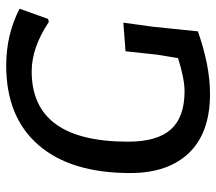

<svg xmlns="http://www.w3.org/2000/svg" viewBox="-59 -629 696 618"><g transform="rotate(-90 289.0 -320.0)"><path d="M387 -648Q487 -648 570 -605L537 -513L527 -511Q445 -566 368 -566Q142 -566 142 -256Q142 -162 181.5 -118Q221 -74 304 -74Q345 -74 411 -95L422 -162L433 -264L525 -271L512 -176L497 -31Q386 8 296 8Q171 8 106 -59.5Q41 -127 41 -249Q41 -440 131 -544Q221 -648 387 -648Z"/></g></svg>

Font: Alegreya Sans SC Medium
Style: Italic
Weight: 500
Italic angle: -7°
Designer: Juan Pablo del Peral
Foundry: Huerta Tipografica
Version: Version 2.007